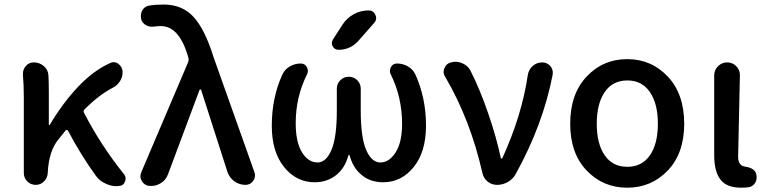

<svg xmlns="http://www.w3.org/2000/svg" viewBox="-20 -830 3447 862"><path d="M536.1 -48.8Q543.9 -39.1 543.9 -28.3Q543.9 -21.5 541 -14.6Q534.2 3.9 513.7 4.9Q508.8 5.9 503.9 5.9Q478.5 5.9 456.1 -4.9Q427.7 -16.6 410.2 -41Q343.8 -132.8 285.2 -243.2Q284.2 -246.1 280.8 -246.6Q277.3 -247.1 274.4 -244.1Q248 -211.9 243.2 -205.1Q199.2 -153.3 194.3 -53.7Q193.4 -31.2 177.7 -15.6Q162.1 0 140.6 0Q118.2 0 102.5 -15.6Q86.9 -31.2 86.9 -53.7V-393.6Q86.9 -449.2 83 -493.2Q83 -496.1 83 -499Q83 -518.6 95.7 -533.2Q109.4 -549.8 131.8 -549.8Q157.2 -549.8 176.3 -533.7Q195.3 -517.6 197.3 -493.2Q199.2 -462.9 199.2 -418.9V-271.5Q199.2 -268.6 201.2 -268.6Q203.1 -268.6 204.1 -270.5Q262.7 -369.1 332 -441.9Q401.4 -514.6 474.6 -546.9Q482.4 -550.8 490.2 -550.8Q501 -550.8 510.7 -543.9Q528.3 -531.2 530.3 -509.8Q530.3 -506.8 530.3 -503.9Q530.3 -484.4 519.5 -466.8Q506.8 -446.3 485.4 -435.5Q424.8 -404.3 359.4 -338.9Q352.5 -332 357.4 -323.2Q432.6 -177.7 536.1 -48.8Z M734.4 -47.9Q725.6 -22.5 702.1 -7.8Q681.6 4.9 659.2 4.9Q655.3 4.9 651.4 4.9Q628.9 2.9 617.2 -16.6Q610.4 -27.3 610.4 -39.1Q610.4 -47.9 614.3 -56.6L824.2 -549.8Q828.1 -558.6 826.2 -568.4L823.2 -580.1Q783.2 -712.9 702.1 -712.9Q687.5 -712.9 674.8 -710.9Q668.9 -710 663.1 -710Q649.4 -710 637.7 -715.8Q620.1 -724.6 614.3 -742.2Q612.3 -750 612.3 -757.8Q612.3 -770.5 618.2 -782.2Q627.9 -800.8 648.4 -804.7Q676.8 -809.6 714.8 -809.6Q798.8 -809.6 849.6 -753.4Q900.4 -697.3 938.5 -574.2L1122.1 -57.6Q1125 -49.8 1125 -43Q1125 -30.3 1117.2 -18.6Q1104.5 0 1082 0Q1054.7 0 1032.2 -16.1Q1009.8 -32.2 1001 -58.6L882.8 -426.8Q881.8 -428.7 879.4 -428.7Q877 -428.7 876 -426.8Z M1700.2 -11.7Q1639.6 -11.7 1599.6 -47.9Q1564.5 -78.1 1549.8 -131.8Q1548.8 -133.8 1546.9 -133.8Q1544.9 -133.8 1543.9 -131.8Q1529.3 -78.1 1494.1 -47.9Q1452.1 -11.7 1392.6 -11.7Q1310.5 -11.7 1255.4 -80.1Q1200.2 -148.4 1200.2 -265.6Q1200.2 -391.6 1248 -496.1Q1258.8 -518.6 1281.2 -531.7Q1303.7 -544.9 1330.1 -544.9Q1348.6 -544.9 1357.4 -529.3Q1362.3 -520.5 1362.3 -511.7Q1362.3 -503.9 1358.4 -496.1Q1307.6 -394.5 1307.6 -277.3Q1307.6 -191.4 1335.9 -146Q1364.3 -100.6 1405.3 -100.6Q1444.3 -100.6 1468.3 -157.2Q1492.2 -213.9 1492.2 -334V-431.6Q1492.2 -454.1 1507.8 -469.7Q1523.4 -485.4 1545.9 -485.4Q1568.4 -485.4 1584 -469.7Q1599.6 -454.1 1599.6 -431.6V-334Q1599.6 -212.9 1624 -156.7Q1648.4 -100.6 1687.5 -100.6Q1727.5 -100.6 1756.3 -146Q1785.2 -191.4 1785.2 -273.4Q1785.2 -393.6 1734.4 -496.1Q1730.5 -503.9 1730.5 -511.7Q1730.5 -520.5 1735.4 -529.3Q1744.1 -544.9 1762.7 -544.9Q1789.1 -544.9 1811.5 -531.7Q1834 -518.6 1844.7 -496.1Q1892.6 -390.6 1892.6 -265.6Q1892.6 -148.4 1837.4 -80.1Q1782.2 -11.7 1700.2 -11.7ZM1634.8 -783.2Q1656.2 -783.2 1665 -763.7Q1668.9 -755.9 1668.9 -749Q1668.9 -737.3 1660.2 -727.5L1589.8 -647.5Q1553.7 -606.4 1500 -606.4Q1482.4 -606.4 1473.6 -622.1Q1469.7 -628.9 1469.7 -635.7Q1469.7 -644.5 1474.6 -652.3L1518.6 -720.7Q1538.1 -750 1568.8 -766.6Q1599.6 -783.2 1634.8 -783.2Z M2294.9 -47.9Q2282.2 -25.4 2259.8 -12.7Q2237.3 0 2211.9 0Q2187.5 0 2168.9 -15.1Q2150.4 -30.3 2145.5 -54.7Q2090.8 -294.9 1978.5 -485.4Q1971.7 -496.1 1971.7 -507.8Q1971.7 -515.6 1975.6 -524.4Q1983.4 -544.9 2004.9 -549.8Q2014.6 -552.7 2024.4 -552.7Q2040 -552.7 2055.7 -545.9Q2081.1 -535.2 2092.8 -511.7Q2134.8 -428.7 2171.9 -320.8Q2209 -212.9 2228.5 -120.1Q2229.5 -118.2 2231.9 -118.2Q2234.4 -118.2 2235.4 -120.1Q2323.2 -312.5 2349.6 -493.2Q2353.5 -517.6 2371.6 -533.7Q2389.6 -549.8 2414.1 -549.8Q2436.5 -549.8 2451.2 -533.2Q2461.9 -519.5 2461.9 -502.9Q2461.9 -498 2460.9 -493.2Q2418 -270.5 2294.9 -47.9Z M2795.9 12.7Q2687.5 12.7 2613.8 -64.5Q2540 -141.6 2540 -274.4Q2540 -408.2 2613.8 -486.3Q2687.5 -564.5 2795.9 -564.5Q2904.3 -564.5 2978 -486.3Q3051.8 -408.2 3051.8 -274.4Q3051.8 -141.6 2978 -64.5Q2904.3 12.7 2795.9 12.7ZM2933.6 -274.4Q2933.6 -364.3 2897.9 -416.5Q2862.3 -468.8 2796.4 -468.8Q2730.5 -468.8 2694.8 -416.5Q2659.2 -364.3 2659.2 -274.4Q2659.2 -184.6 2694.8 -132.8Q2730.5 -81.1 2796.4 -81.1Q2862.3 -81.1 2897.9 -132.8Q2933.6 -184.6 2933.6 -274.4Z M3307.6 12.7Q3242.2 12.7 3214.4 -23.9Q3186.5 -60.5 3186.5 -132.8V-492.2Q3186.5 -515.6 3203.6 -532.7Q3220.7 -549.8 3244.6 -549.8Q3268.6 -549.8 3285.2 -533.2Q3301.8 -516.6 3301.8 -493.2L3293.9 -126Q3293.9 -85.9 3325.2 -82Q3371.1 -75.2 3376 -44.9Q3377 -39.1 3377 -34.2Q3377 -20.5 3370.1 -8.8Q3359.4 7.8 3340.8 10.7Q3326.2 12.7 3307.6 12.7Z"/></svg>

Font: Gen Jyuu GothicX Medium
Style: Regular
Weight: 500
Designer: Ryoko NISHIZUKA (kana &amp; ideographs); Paul D. Hunt (Latin, Greek &amp; Cyrillic); Wenlong ZHANG (bopomofo); Sandoll C
Version: Version 1.058.20140828